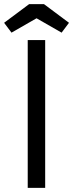

<svg xmlns="http://www.w3.org/2000/svg" viewBox="-45 -915 356 935"><path d="M175 -720V0H90V-720ZM11 -756 -25 -804 97 -895H169L291 -804L255 -756L133 -826Z"/></svg>

Font: Carrois Gothic SC
Style: Regular
Weight: 400
Designer: Ralph du Carrois
Foundry: Ralph du Carrois
Version: Version 1.001